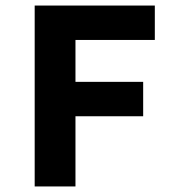

<svg xmlns="http://www.w3.org/2000/svg" viewBox="-20 -672 640 692"><path d="M105 0V-652H538V-528H252V-377H496V-253H252V0Z"/></svg>

Font: Source Code Pro ExtraLight
Style: Bold
Weight: 700
Monospace: yes
Version: Version 1.018;hotconv 1.0.116;makeotfexe 2.5.65601